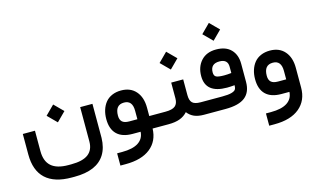

<svg xmlns="http://www.w3.org/2000/svg" viewBox="-107 -1047 2625 1595"><g transform="rotate(-15 1205.5 -249.5)"><path d="M269 -330.1 345.7 -406.7 422.4 -330.1 345.7 -253.4ZM662.6 -317.9V-35.2Q660.6 49.3 625.5 106.2Q590.3 163.1 524.7 191.2Q459 219.2 363.3 219.2H338.4Q190.4 219.2 114.7 149.2Q39.1 79.1 39.1 -59.1V-225.6V-235.4H48.8H133.8H143.6V-225.6V-59.6Q143.6 27.3 191.7 69.8Q239.7 112.3 338.4 112.3H363.3Q462.4 112.3 509.8 76.2Q557.1 40 557.1 -32.7V-317.9V-327.6H566.9H652.8H662.6Z M1151.4 0H1092.3Q1088.9 107.4 1012.9 167.7Q937 228 800.3 228H764.2H754.4V218.3V132.3V122.6H764.2H797.4Q889.6 122.6 937.7 91.1Q985.8 59.6 989.3 0H920.4Q832 0 786.4 -44.4Q740.7 -88.9 740.7 -175.3Q740.7 -217.8 752.2 -253.7Q763.7 -289.6 785.4 -316.4Q807.1 -343.3 841.8 -358.4Q876.5 -373.5 919.9 -373.5Q1001 -373.5 1046.6 -321Q1092.3 -268.6 1092.3 -179.7V-107.4H1151.4Q1163.6 -107.4 1163.6 -57.1V-51.8Q1163.6 0 1151.4 0ZM841.8 -177.2Q841.8 -141.6 860.6 -124.5Q879.4 -107.4 919.9 -107.4H990.2V-180.2Q990.2 -270 918 -270Q841.8 -270 841.8 -177.2Z M1545.4 0H1535.2Q1484.9 0 1451.2 -14.6Q1417.5 -29.3 1394 -60.1Q1366.7 -29.3 1327.1 -14.6Q1287.6 0 1230 0H1146.5Q1134.3 0 1134.3 -51.8V-57.1Q1134.3 -107.4 1146.5 -107.4H1232.4Q1291 -107.4 1315.7 -127.9Q1340.3 -148.4 1340.3 -192.9V-318.8V-328.6H1350.1H1433.6H1443.4V-318.8V-192.9Q1443.4 -147.5 1463.4 -127.4Q1483.4 -107.4 1534.7 -107.4H1545.4Q1557.6 -107.4 1557.6 -57.1V-51.8Q1557.6 0 1545.4 0ZM1289.1 -510.7 1365.7 -587.4 1442.4 -510.7 1365.7 -434.1Z M1540 -107.4H1721.2Q1772.9 -107.4 1800 -115Q1827.1 -122.6 1835.2 -135Q1843.3 -147.5 1843.3 -169.9V-171.4Q1803.7 -168 1778.3 -168Q1594.7 -168 1594.7 -315.4Q1594.7 -396 1641.4 -447Q1688 -498 1770.5 -498Q1853.5 -498 1897.9 -452.4Q1942.4 -406.7 1942.4 -329.1V-173.3Q1942.4 -85.9 1888.7 -43Q1835 0 1720.2 0H1540Q1527.8 0 1527.8 -51.8V-57.1Q1527.8 -107.4 1540 -107.4ZM1771.5 -395Q1694.8 -395 1694.8 -320.8Q1694.8 -291.5 1713.1 -282Q1731.4 -272.5 1782.2 -272.5Q1810.1 -272.5 1843.3 -276.4V-330.6Q1843.3 -395 1771.5 -395ZM1693.8 -649.9 1770.5 -726.6 1847.2 -649.9 1770.5 -573.2Z M2372.1 -179.7V-9.8Q2372.1 101.1 2295.9 164.6Q2219.7 228 2080.1 228H2043.9H2034.2V218.3V132.3V122.6H2043.9H2077.1Q2169.4 122.6 2217.5 91.1Q2265.6 59.6 2269 0H2200.2Q2111.8 0 2066.2 -44.4Q2020.5 -88.9 2020.5 -175.3Q2020.5 -217.8 2032 -253.7Q2043.5 -289.6 2065.2 -316.4Q2086.9 -343.3 2121.6 -358.4Q2156.2 -373.5 2199.7 -373.5Q2280.8 -373.5 2326.4 -321Q2372.1 -268.6 2372.1 -179.7ZM2121.6 -177.2Q2121.6 -141.6 2140.4 -124.5Q2159.2 -107.4 2199.7 -107.4H2270V-180.2Q2270 -270 2197.8 -270Q2121.6 -270 2121.6 -177.2Z"/></g></svg>

Font: Shabnam Medium WOL
Style: Medium-WOL
Weight: 500
Foundry: DejaVu fonts team - Redesigned by Saber Rastikerdar - Based on Vazir font
Version: Version 5.0.0